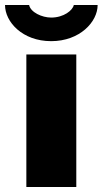

<svg xmlns="http://www.w3.org/2000/svg" viewBox="-45 -745 409 765"><path d="M159 -581C273 -581 344 -658 344 -725H249C245 -704 209 -675 159 -675C122 -675 77 -696 71 -725H-25C-25 -658 44 -581 159 -581ZM60 0H259V-528H60Z"/></svg>

Font: Archivo Black
Style: Regular
Weight: 900
Designer: Hector Gatti
Foundry: Omnibus-Type
Version: Version 2.001